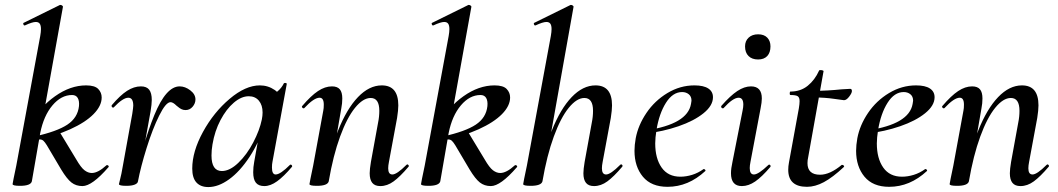

<svg xmlns="http://www.w3.org/2000/svg" viewBox="-20 -745 4289 778"><path d="M31 1 35 -21Q45 -68 46 -74L143 -599Q146 -616 146 -627Q146 -642 141 -649Q136 -656 125 -656Q111 -656 81 -642H79Q76 -642 74.5 -647Q73 -652 77 -653L223 -725H225Q229 -725 232.5 -722Q236 -719 235 -717L143 -206L109 -10Q104 8 61 8Q31 8 31 1ZM228 -58 170 -156Q162 -169 156 -174.5Q150 -180 141 -180Q138 -180 120 -176L220 -213L289 -99Q308 -66 322.5 -55Q337 -44 352 -44Q377 -44 411 -75Q412 -76 414 -76Q418 -76 420 -72.5Q422 -69 419 -67Q353 9 314 9Q288 9 269.5 -5.5Q251 -20 228 -58ZM300 -315Q302 -336 295 -348Q288 -360 272 -360Q228 -360 192.5 -318Q157 -276 143 -206L104 -243Q141 -311 203 -355Q265 -399 329 -399Q364 -399 378 -384.5Q392 -370 392 -350Q392 -316 359 -282.5Q326 -249 264 -221Q202 -193 120 -176V-192Q211 -212 253 -240Q295 -268 300 -315Z M708 -395Q730 -395 751 -379Q772 -363 772 -342Q772 -326 760.5 -312.5Q749 -299 732 -299Q722 -299 714.5 -303Q707 -307 702 -311.5Q697 -316 695 -317Q681 -331 671 -331Q652 -331 625 -276.5Q598 -222 574 -145Q550 -68 539 -10L529 -11Q558 -163 605.5 -279Q653 -395 708 -395ZM462 1 467 -20Q469 -28 472 -41.5Q475 -55 478 -74L516 -284Q520 -310 520 -317Q520 -349 500 -349Q478 -349 441 -310Q440 -309 438 -309Q435 -309 433 -312.5Q431 -316 433 -319Q467 -359 495 -377Q523 -395 551 -395Q574 -395 584.5 -381.5Q595 -368 595 -340Q595 -323 590 -293L539 -10Q538 -2 526 3Q514 8 492 8Q462 8 462 1Z M759 -62Q759 -131 802.5 -210.5Q846 -290 910.5 -344.5Q975 -399 1033 -399Q1066 -399 1093 -380.5Q1120 -362 1123 -326L1069 -357Q1085 -359 1103 -373.5Q1121 -388 1130 -407Q1132 -409 1135 -409Q1138 -409 1140.5 -407.5Q1143 -406 1142 -405L1084 -89Q1082 -80 1082 -66Q1082 -38 1097 -38Q1116 -38 1155 -77Q1156 -78 1158 -78Q1161 -78 1163 -74.5Q1165 -71 1163 -69Q1130 -30 1103 -10.5Q1076 9 1051 9Q1028 9 1017 -4.5Q1006 -18 1006 -47Q1006 -68 1010 -89L1035 -229L1055 -246Q1030 -168 991 -109Q952 -50 908.5 -18.5Q865 13 824 13Q793 13 776 -5.5Q759 -24 759 -62ZM1041 -261Q1044 -276 1044 -289Q1044 -319 1029 -337Q1014 -355 988 -355Q958 -355 927.5 -329Q897 -303 873.5 -258.5Q850 -214 841 -160Q837 -137 837 -115Q837 -52 879 -52Q911 -52 945.5 -85Q980 -118 1006 -167.5Q1032 -217 1041 -261Z M1478 -43Q1478 -59 1483 -89L1512 -248Q1517 -272 1517 -296Q1517 -348 1482 -348Q1451 -348 1418.5 -308Q1386 -268 1358 -191.5Q1330 -115 1312 -10L1296 -11Q1315 -128 1350 -216Q1385 -304 1430.5 -351.5Q1476 -399 1527 -399Q1594 -399 1594 -318Q1594 -299 1589 -267L1556 -89Q1553 -74 1553 -63Q1553 -38 1570 -38Q1588 -38 1627 -77Q1629 -79 1630 -79Q1633 -79 1635.5 -75.5Q1638 -72 1635 -69Q1601 -29 1575 -10Q1549 9 1521 9Q1499 9 1488.5 -4Q1478 -17 1478 -43ZM1234 1 1238 -21Q1248 -68 1249 -74L1290 -297Q1292 -306 1292 -321Q1292 -349 1275 -349Q1252 -349 1213 -307Q1212 -306 1210 -306Q1207 -306 1204.5 -309.5Q1202 -313 1205 -316Q1240 -357 1268.5 -376Q1297 -395 1325 -395Q1347 -395 1357 -383Q1367 -371 1367 -346Q1367 -326 1363 -306L1312 -10Q1307 8 1264 8Q1234 8 1234 1Z M1686 1 1690 -21Q1700 -68 1701 -74L1798 -599Q1801 -616 1801 -627Q1801 -642 1796 -649Q1791 -656 1780 -656Q1766 -656 1736 -642H1734Q1731 -642 1729.5 -647Q1728 -652 1732 -653L1878 -725H1880Q1884 -725 1887.5 -722Q1891 -719 1890 -717L1798 -206L1764 -10Q1759 8 1716 8Q1686 8 1686 1ZM1883 -58 1825 -156Q1817 -169 1811 -174.5Q1805 -180 1796 -180Q1793 -180 1775 -176L1875 -213L1944 -99Q1963 -66 1977.5 -55Q1992 -44 2007 -44Q2032 -44 2066 -75Q2067 -76 2069 -76Q2073 -76 2075 -72.5Q2077 -69 2074 -67Q2008 9 1969 9Q1943 9 1924.5 -5.5Q1906 -20 1883 -58ZM1955 -315Q1957 -336 1950 -348Q1943 -360 1927 -360Q1883 -360 1847.5 -318Q1812 -276 1798 -206L1759 -243Q1796 -311 1858 -355Q1920 -399 1984 -399Q2019 -399 2033 -384.5Q2047 -370 2047 -350Q2047 -316 2014 -282.5Q1981 -249 1919 -221Q1857 -193 1775 -176V-192Q1866 -212 1908 -240Q1950 -268 1955 -315Z M2100 1 2104 -21Q2114 -68 2115 -74L2212 -599Q2215 -616 2215 -627Q2215 -642 2210 -649Q2205 -656 2194 -656Q2180 -656 2150 -642H2148Q2145 -642 2143.5 -647Q2142 -652 2146 -653L2292 -725H2294Q2298 -725 2301.5 -722Q2305 -719 2304 -717L2178 -10Q2173 8 2130 8Q2100 8 2100 1ZM2344 -43Q2344 -59 2349 -89L2378 -248Q2383 -272 2383 -296Q2383 -348 2348 -348Q2317 -348 2284.5 -308Q2252 -268 2224 -191.5Q2196 -115 2178 -10L2162 -11Q2181 -128 2216 -216Q2251 -304 2296.5 -351.5Q2342 -399 2393 -399Q2460 -399 2460 -318Q2460 -299 2455 -267L2422 -89Q2419 -74 2419 -63Q2419 -38 2436 -38Q2454 -38 2493 -77Q2495 -79 2497 -79Q2500 -79 2502 -75.5Q2504 -72 2501 -69Q2467 -29 2441 -10Q2415 9 2387 9Q2365 9 2354.5 -4Q2344 -17 2344 -43Z M2551 -134Q2551 -157 2556 -185Q2566 -238 2599.5 -287.5Q2633 -337 2684.5 -368Q2736 -399 2794 -399Q2831 -399 2850 -386.5Q2869 -374 2869 -351Q2869 -317 2830.5 -286Q2792 -255 2729.5 -233.5Q2667 -212 2598 -204L2600 -217Q2766 -242 2780 -324Q2782 -334 2782 -337Q2782 -354 2771 -363Q2760 -372 2744 -372Q2706 -372 2678.5 -328.5Q2651 -285 2640 -218Q2635 -186 2635 -164Q2635 -103 2661 -66Q2687 -29 2737 -29Q2760 -29 2784.5 -36.5Q2809 -44 2831 -60H2832Q2835 -60 2837.5 -57Q2840 -54 2838 -52Q2769 12 2685 12Q2619 12 2585 -29Q2551 -70 2551 -134Z M2942 -43Q2942 -62 2948 -89L2989 -297Q2992 -311 2992 -321Q2992 -349 2973 -349Q2950 -349 2912 -307Q2911 -306 2909 -306Q2905 -306 2903 -309.5Q2901 -313 2903 -316Q2939 -357 2967.5 -376Q2996 -395 3023 -395Q3067 -395 3067 -346Q3067 -331 3062 -306L3021 -89Q3018 -74 3018 -64Q3018 -38 3035 -38Q3053 -38 3093 -76Q3095 -78 3097 -78Q3100 -78 3102 -74.5Q3104 -71 3101 -68Q3067 -28 3040 -9.5Q3013 9 2986 9Q2942 9 2942 -43ZM2999 -557Q2999 -579 3013.5 -592.5Q3028 -606 3052 -606Q3076 -606 3089 -592.5Q3102 -579 3102 -557Q3102 -532 3089 -518Q3076 -504 3052 -504Q3027 -504 3013 -518Q2999 -532 2999 -557Z M3174 -57Q3174 -71 3177 -87L3217 -306Q3220 -324 3220 -335Q3220 -350 3212.5 -355Q3205 -360 3183 -360Q3180 -360 3180 -366Q3180 -374 3183 -374Q3224 -374 3253 -397.5Q3282 -421 3299 -459Q3299 -461 3305 -461Q3310 -461 3314 -459.5Q3318 -458 3317 -456L3255 -109Q3252 -96 3252 -84Q3252 -37 3303 -37Q3343 -37 3391 -77H3392Q3396 -77 3399 -74Q3402 -71 3399 -68Q3354 -26 3318.5 -7Q3283 12 3250 12Q3174 12 3174 -57ZM3280 -350 3282 -377Q3332 -377 3390 -383L3425 -385Q3432 -385 3432 -376Q3432 -368 3421 -353.5Q3410 -339 3400 -339Q3397 -339 3359.5 -344.5Q3322 -350 3280 -350Z M3449 -134Q3449 -157 3454 -185Q3464 -238 3497.5 -287.5Q3531 -337 3582.5 -368Q3634 -399 3692 -399Q3729 -399 3748 -386.5Q3767 -374 3767 -351Q3767 -317 3728.5 -286Q3690 -255 3627.5 -233.5Q3565 -212 3496 -204L3498 -217Q3664 -242 3678 -324Q3680 -334 3680 -337Q3680 -354 3669 -363Q3658 -372 3642 -372Q3604 -372 3576.5 -328.5Q3549 -285 3538 -218Q3533 -186 3533 -164Q3533 -103 3559 -66Q3585 -29 3635 -29Q3658 -29 3682.5 -36.5Q3707 -44 3729 -60H3730Q3733 -60 3735.5 -57Q3738 -54 3736 -52Q3667 12 3583 12Q3517 12 3483 -29Q3449 -70 3449 -134Z M4072 -43Q4072 -59 4077 -89L4106 -248Q4111 -272 4111 -296Q4111 -348 4076 -348Q4045 -348 4012.5 -308Q3980 -268 3952 -191.5Q3924 -115 3906 -10L3890 -11Q3909 -128 3944 -216Q3979 -304 4024.5 -351.5Q4070 -399 4121 -399Q4188 -399 4188 -318Q4188 -299 4183 -267L4150 -89Q4147 -74 4147 -63Q4147 -38 4164 -38Q4182 -38 4221 -77Q4223 -79 4224 -79Q4227 -79 4229.5 -75.5Q4232 -72 4229 -69Q4195 -29 4169 -10Q4143 9 4115 9Q4093 9 4082.5 -4Q4072 -17 4072 -43ZM3828 1 3832 -21Q3842 -68 3843 -74L3884 -297Q3886 -306 3886 -321Q3886 -349 3869 -349Q3846 -349 3807 -307Q3806 -306 3804 -306Q3801 -306 3798.5 -309.5Q3796 -313 3799 -316Q3834 -357 3862.5 -376Q3891 -395 3919 -395Q3941 -395 3951 -383Q3961 -371 3961 -346Q3961 -326 3957 -306L3906 -10Q3901 8 3858 8Q3828 8 3828 1Z"/></svg>

Font: Cormorant Infant SemiBold
Style: Italic
Weight: 600
Italic angle: -10°
Designer: Christian Thalmann (Catharsis Fonts)
Foundry: Catharsis Fonts
Version: Version 4.000